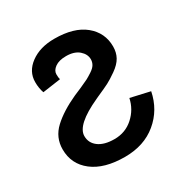

<svg xmlns="http://www.w3.org/2000/svg" viewBox="-140 -684 789 817"><g transform="rotate(-30 255.0 -275.0)"><path d="M30.3 -142.6Q30.3 -201.2 73.7 -241.7Q117.2 -282.2 190.4 -315.4Q200.2 -319.3 228 -331.5Q255.9 -343.8 267.1 -349.6Q278.3 -355.5 295.4 -366.7Q312.5 -377.9 319.3 -389.6Q326.2 -401.4 326.2 -415Q326.2 -440.4 303.7 -460Q281.2 -479.5 241.2 -479.5Q206.1 -479.5 186.5 -465.3Q167 -451.2 167 -432.6Q167 -416 169.9 -407.2L81.1 -394.5Q72.3 -418.9 72.3 -449.2Q72.3 -501 118.2 -534.7Q164.1 -568.4 234.4 -568.4Q331.1 -568.4 383.3 -525.4Q435.5 -482.4 435.5 -415Q435.5 -385.7 422.9 -362.8Q410.2 -339.8 380.9 -319.3Q351.6 -298.8 333.5 -289.6Q315.4 -280.3 275.4 -262.7Q266.6 -258.8 262.7 -256.8Q138.7 -200.2 138.7 -145.5Q138.7 -111.3 166.5 -90.8Q194.3 -70.3 244.1 -70.3Q297.9 -70.3 336.4 -105Q375 -139.6 385.7 -190.4L480.5 -168.9Q463.9 -85.9 401.4 -34.2Q338.9 17.6 245.1 17.6Q143.6 17.6 86.9 -26.4Q30.3 -70.3 30.3 -142.6Z"/></g></svg>

Font: Gothic A1 SemiBold
Style: Regular
Weight: 600
Version: Version 2.50